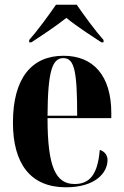

<svg xmlns="http://www.w3.org/2000/svg" viewBox="-20 -786 525 816"><path d="M104 -606H113C153 -632 217 -674 262 -710C306 -674 371 -632 411 -606H420V-616C386 -654 337 -721 306 -766H218C187 -721 138 -654 104 -616ZM260 10C387 10 437 -53 437 -106C437 -128 423 -143 404 -149C395 -36 355 -4 297 -4C217 -4 182 -75 182 -284H453V-306C453 -464 377 -549 250 -549C114 -549 35 -453 35 -265C35 -91 109 10 260 10ZM182 -294C183 -486 203 -539 249 -539C296 -539 308 -486 308 -294Z"/></svg>

Font: Noto Serif Display Condensed Extra
Style: Regular
Weight: 800
Width: 3
Designer: Monotype Design Team
Foundry: Monotype Imaging Inc.
Version: Version 1.900